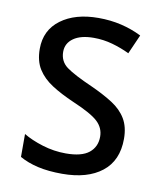

<svg xmlns="http://www.w3.org/2000/svg" viewBox="-68 -602 564 668"><g transform="rotate(10 214.0 -268.0)"><path d="M387 -147Q387 -70 336 -30Q285 10 196 10Q147 10 110 1.5Q73 -7 45 -23V-104Q73 -87 113.5 -74.5Q154 -62 196 -62Q252 -62 278 -83Q304 -104 304 -140Q304 -171 280.5 -193Q257 -215 191 -243Q145 -263 112.5 -284Q80 -305 62 -333.5Q44 -362 44 -405Q44 -471 94.5 -508.5Q145 -546 227 -546Q270 -546 308 -537Q346 -528 380 -511L350 -443Q321 -457 289 -466Q257 -475 223 -475Q177 -475 151.5 -457Q126 -439 126 -409Q126 -375 152.5 -355.5Q179 -336 245 -307Q289 -287 321 -266.5Q353 -246 370 -217.5Q387 -189 387 -147Z"/></g></svg>

Font: Noto Sans Khmer SemiCondensed
Style: Regular
Weight: 400
Width: 4
Designer: Danh Hong and the Monotype Design Team
Foundry: Monotype Imaging Inc.
Version: Version 2.004; ttfautohint (v1.8.4.7-5d5b)